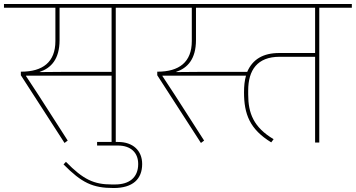

<svg xmlns="http://www.w3.org/2000/svg" viewBox="-40 -718 1792 967"><path d="M285 2 301 -10 154 -239 91 -335V-337H522V0H543V-679H707V-698H-20V-679H239V-511C239 -405 175 -357 67 -357H65V-339ZM160 -356C217 -375 260 -420 260 -516V-679H522V-356H282L160 -355Z M532 229C629 229 676 184 676 108C676 40 629 -3 555 -3H449V15H554C618 15 656 50 656 108C656 177 610 211 540 211H522C433 211 379 186 292 97L280 110C371 202 426 229 532 229Z M972 2 988 -10 841 -239 778 -335V-337H1199C1192 -313 1189 -285 1189 -253C1189 -143 1218 -67 1326 -1L1338 -17C1237 -77 1210 -148 1210 -242V-262C1210 -365 1256 -432 1368 -432H1547V0H1568V-679H1732V-698H667V-679H926V-511C926 -405 862 -357 754 -357H752V-339ZM1366 -451C1285 -451 1232 -419 1205 -356H969L847 -355V-356C904 -375 947 -420 947 -516V-679H1547V-451Z"/></svg>

Font: IBM Plex Devanagari Thin
Style: Regular
Weight: 100
Designer: Mike Abbink, Paul van der Laan, Pieter van Rosmalen, Erin McLaughlin
Foundry: Bold Monday
Version: Version 1.0